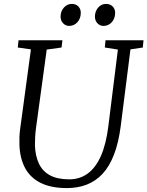

<svg xmlns="http://www.w3.org/2000/svg" viewBox="-20 -948 751 978"><path d="M644.5 -696.5 595 -306Q584 -220.5 560.5 -160Q537 -99.5 502 -62.2Q467 -25 421.5 -7.5Q376 10 320.5 10Q239 10 186.2 -16.8Q133.5 -43.5 107.2 -93.2Q81 -143 79 -210.5Q78.5 -229 79 -249Q79.5 -269 82.5 -290L137.5 -696.5L70.5 -706L74.5 -743H298L293.5 -706L218 -695.5L163.5 -296.5Q160 -271 159 -249Q158 -227 158 -206Q160 -154 178 -115.2Q196 -76.5 233.8 -55.5Q271.5 -34.5 333 -34.5Q386 -34.5 426.5 -63.8Q467 -93 493.8 -153.2Q520.5 -213.5 532 -306L580.5 -695.5L514 -706L517.5 -743H711L707.5 -706ZM332 -816Q314 -816 301 -830Q288 -844 288.5 -865.5Q289.5 -892 306 -910Q322.5 -928 345.5 -928Q367.5 -928 379.8 -914.5Q392 -901 391.5 -881.5Q391 -853 374 -834.5Q357 -816 332 -816ZM506.5 -816Q488.5 -816 475.8 -830Q463 -844 463.5 -865.5Q464.5 -892 480.5 -910Q496.5 -928 520 -928Q542 -928 554.5 -914.5Q567 -901 566.5 -881.5Q566 -853 549 -834.5Q532 -816 506.5 -816Z"/></svg>

Font: Merriweather 36pt Light
Style: Italic
Weight: 300
Italic angle: -7.8°
Version: Version 2.101